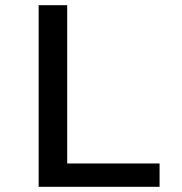

<svg xmlns="http://www.w3.org/2000/svg" viewBox="-20 -720 700 740"><path d="M129 0H595V-90H239V-700H129Z"/></svg>

Font: Uncut Plan8
Style: Regular
Weight: 400
Designer: Kasper Nordkvist
Foundry: UNCUT.wtf
Version: Version 1.002;Glyphs 3.1.2 (3151)